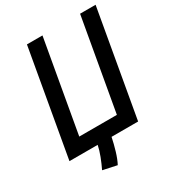

<svg xmlns="http://www.w3.org/2000/svg" viewBox="-200 -812 994 1088"><g transform="rotate(-30 297.0 -268.0)"><path d="M248.5 156.7 157.2 137.2Q173.3 104 187.3 67.6Q201.2 31.2 207.5 0H22.9L145 -693.4H246.6L140.6 -92.8H386.7L492.7 -693.4H594.2L472.2 0H298.3Q289.6 42.5 276.9 84.7Q264.2 127 248.5 156.7Z"/></g></svg>

Font: Cascadia Mono
Style: Italic
Weight: 400
Italic angle: -10°
Monospace: yes
Designer: Aaron Bell
Foundry: Saja Typeworks
Version: Version 2404.023; ttfautohint (v1.8.4)